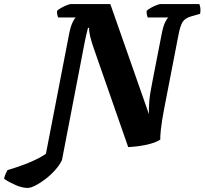

<svg xmlns="http://www.w3.org/2000/svg" viewBox="-171 -724 1007 945"><path d="M-35 201Q-62 201 -95 186.5Q-128 172 -151 156Q-148 142 -143 131Q-138 120 -134 113Q-75 96 -26 75.5Q23 55 55 33L170 -561Q177 -595 186.5 -614.5Q196 -634 202 -638H115Q113 -643 111 -651.5Q109 -660 110 -671Q117 -678 130.5 -685.5Q144 -693 158 -698.5Q172 -704 177 -704H372L562 -162Q561 -185 563.5 -221.5Q566 -258 579 -322L625 -558Q632 -594 641.5 -614Q651 -634 658 -638H556Q554 -643 552 -651.5Q550 -660 551 -671Q558 -678 571.5 -685.5Q585 -693 599 -698.5Q613 -704 618 -704H810Q813 -698 815 -685.5Q817 -673 814 -656L775 -645Q741 -636 728.5 -617Q716 -598 707 -550L638 -194Q625 -127 621 -88.5Q617 -50 618 -37Q600 -25 571.5 -17Q543 -9 513.5 -5Q484 -1 460 0L294 -476Q264 -560 268 -587H262Q261 -580 257 -566Q253 -552 246 -517L134 64Q122 89 100 113.5Q78 138 52.5 157.5Q27 177 3.5 189Q-20 201 -35 201Z"/></svg>

Font: Texturina 72pt 72pt Black
Style: Italic
Weight: 900
Italic angle: -11°
Designer: Guillermo Torres Carreño
Foundry: Omnibus-Type
Version: Version 1.002; ttfautohint (v1.8.3)